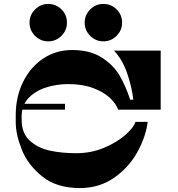

<svg xmlns="http://www.w3.org/2000/svg" viewBox="-20 -957 906 975"><path d="M327 -530Q266 -530 211.5 -512Q157 -494 123.5 -457.5Q90 -421 90 -368V-348Q90 -280 131.5 -242.5Q173 -205 233.5 -192Q294 -179 367 -179Q442 -179 507 -206Q572 -233 615 -270.5Q658 -308 668 -338H730Q720 -260 676 -182Q632 -104 557.5 -53Q483 -2 386 -2Q268 -2 195 -60.5Q122 -119 91 -196.5Q60 -274 60 -335V-374Q60 -465 97 -540.5Q134 -616 199 -659.5Q264 -703 346 -703Q437 -703 496.5 -665Q556 -627 587.5 -573Q619 -519 641 -451H657Q650 -514 626 -584Q602 -654 559 -700H796V-400H580Q570 -430 538 -460Q506 -490 452.5 -510Q399 -530 327 -530ZM79 -400V-430H310V-400ZM225 -747Q186 -747 158 -775Q130 -803 130 -842Q130 -881 158 -909Q186 -937 225 -937Q264 -937 292 -909.5Q320 -882 320 -842Q320 -803 292 -775Q264 -747 225 -747ZM505 -747Q466 -747 438 -775Q410 -803 410 -842Q410 -881 438 -909Q466 -937 505 -937Q544 -937 572 -909.5Q600 -882 600 -842Q600 -803 572 -775Q544 -747 505 -747Z"/></svg>

Font: Space Cowgirl
Style: Regular
Weight: 400
Designer: Valery Marier
Foundry: Valery Marier
Version: Version 1.000